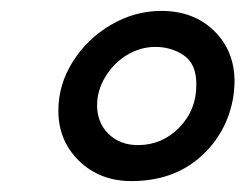

<svg xmlns="http://www.w3.org/2000/svg" viewBox="-20 -751 450 352"><path d="M408 -575Q410 -593 410 -601Q410 -658 372.5 -694.5Q335 -731 276 -731Q227 -731 183.5 -705.5Q140 -680 113.5 -638Q87 -596 87 -548Q87 -493 125 -456Q163 -419 221 -419Q297 -419 347 -463Q397 -507 408 -575ZM340 -596Q340 -549 308.5 -517Q277 -485 233 -485Q200 -485 179 -505.5Q158 -526 158 -558Q158 -585 173 -610Q188 -635 212.5 -650Q237 -665 265 -665Q294 -665 317 -649.5Q340 -634 340 -596Z"/></svg>

Font: Geom Medium
Style: Italic
Weight: 500
Italic angle: -10°
Version: Version 1.102